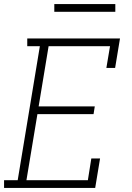

<svg xmlns="http://www.w3.org/2000/svg" viewBox="-27 -924 647 944"><path d="M-7 0V-38H60L169 -697H107V-735H563L539 -590H496L514 -697H212L163 -401H439L433 -363H157L103 -38H405L422 -145H465L441 0ZM540 -866H240V-904H540Z"/></svg>

Font: Iosevka Curly Slab XLtEx
Style: Italic
Weight: 200
Width: 7
Italic angle: -9°
Monospace: yes
Designer: Belleve Invis
Foundry: Belleve Invis
Version: Version 11.1.0; ttfautohint (v1.8.3)